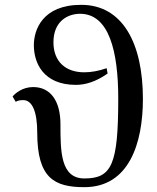

<svg xmlns="http://www.w3.org/2000/svg" viewBox="-20 -762 648 794"><path d="M230 -248C230 -346 188 -402 117 -402C72 -402 42 -375 32 -363L45 -341C53 -346 63 -348 76 -348C114 -348 134 -299 134 -213C134 -25 205 12 329 12C514 12 571 -170 571 -353C571 -583 487 -742 316 -742C155 -742 120 -638 120 -575C120 -502 159 -411 294 -411C333 -411 377 -424 425 -458L421 -480C387 -468 356 -463 328 -463C252 -463 201 -507 201 -587C201 -675 261 -705 311 -705C431 -705 469 -550 469 -354C469 -81 442 -24 329 -24C230 -24 230 -137 230 -248Z"/></svg>

Font: Lingua Franca
Style: Regular
Weight: 400
Version: Version 1.19